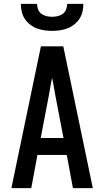

<svg xmlns="http://www.w3.org/2000/svg" viewBox="-20 -975 540 995"><path d="M39 0 192 -735H308L461 0H358L326 -172H174L142 0ZM309 -260 265 -490Q262 -511 258 -531.5Q254 -552 250 -572Q246 -552 242 -531.5Q238 -511 235 -490L191 -260ZM250 -815Q230 -815 209.5 -818Q189 -821 170.5 -828Q152 -835 135.5 -848Q119 -861 108 -878Q97 -895 92.5 -915Q88 -935 88 -955H172Q172 -940 177.5 -926Q183 -912 194.5 -903.5Q206 -895 220.5 -891.5Q235 -888 250 -888Q265 -888 279.5 -891.5Q294 -895 305.5 -903.5Q317 -912 322.5 -926Q328 -940 328 -955H412Q412 -935 407.5 -915Q403 -895 392 -878Q381 -861 364.5 -848Q348 -835 329.5 -828Q311 -821 290.5 -818Q270 -815 250 -815Z"/></svg>

Font: Iosevka SS04 Semibold
Style: Regular
Weight: 600
Monospace: yes
Designer: Belleve Invis
Foundry: Belleve Invis
Version: Version 19.0.0; ttfautohint (v1.8.4)